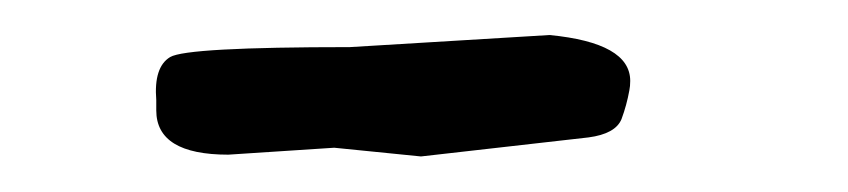

<svg xmlns="http://www.w3.org/2000/svg" viewBox="-20 -714 477 108"><path d="M176.8 -687.5 289.1 -694.3Q334.5 -689.9 334.5 -668.5Q334.5 -665.5 334 -663.1Q332.5 -654.8 329.6 -647Q326.2 -638.7 311 -636.7L216.8 -626L168 -630.9L108.4 -627Q67.9 -627 67.9 -651.9Q67.9 -655.3 67.9 -657.7Q66.4 -676.3 75.7 -681.9Q85 -687.5 176.8 -687.5Z"/></svg>

Font: Drukaatie burti
Style: Light
Weight: 300
Version: Version 0.14